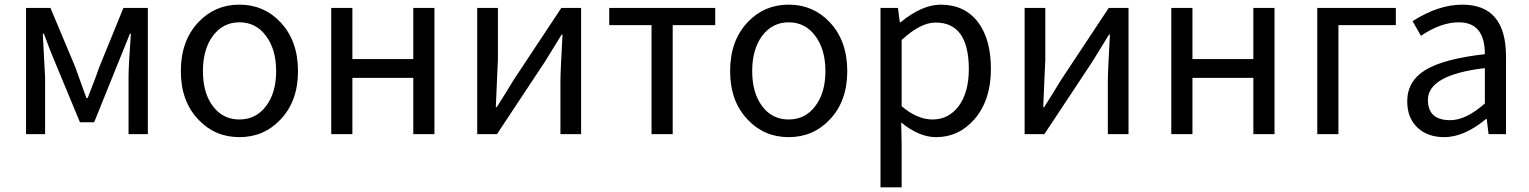

<svg xmlns="http://www.w3.org/2000/svg" viewBox="-20 -577 6580 826"><path d="M92 -543H197L304 -288Q311 -267 328 -221L352 -155H357Q400 -265 407 -288L511 -543H616V0H533V-245Q533 -292 543 -432H539L385 -51H324L219 -304Q192 -367 169 -432H164L174 -245V0H92Z M834 -62Q758 -141 758 -271Q758 -402 834 -482Q905 -557 1010 -557Q1115 -557 1186 -482Q1262 -402 1262 -271Q1262 -141 1186 -62Q1115 13 1010 13Q905 13 834 -62ZM1124 -120Q1168 -177 1168 -271Q1168 -365 1124 -423Q1081 -481 1010 -481Q940 -481 896 -423Q853 -365 853 -271Q853 -177 896 -120Q939 -63 1010 -63Q1081 -63 1124 -120Z M1405 -543H1496V-323H1758V-543H1849V0H1758V-242H1496V0H1405Z M2033 -543H2122V-316Q2122 -326 2113 -116H2117Q2153 -172 2189 -232L2395 -543H2480V0H2391V-227Q2391 -268 2400 -428H2396L2324 -311L2118 0H2033Z M2783 -469H2601V-543H3057V-469H2874V0H2783Z M3197 -62Q3121 -141 3121 -271Q3121 -402 3197 -482Q3268 -557 3373 -557Q3478 -557 3549 -482Q3625 -402 3625 -271Q3625 -141 3549 -62Q3478 13 3373 13Q3268 13 3197 -62ZM3487 -120Q3531 -177 3531 -271Q3531 -365 3487 -423Q3444 -481 3373 -481Q3303 -481 3259 -423Q3216 -365 3216 -271Q3216 -177 3259 -120Q3302 -63 3373 -63Q3444 -63 3487 -120Z M3768 -543H3843L3851 -481H3854Q3947 -557 4027 -557Q4130 -557 4188 -481Q4243 -408 4243 -280Q4243 -146 4172 -64Q4105 13 4007 13Q3934 13 3857 -50L3859 45V229H3768ZM4104 -120Q4148 -180 4148 -279Q4148 -480 4005 -480Q3940 -480 3859 -405V-120Q3926 -63 3992 -63Q4061 -63 4104 -120Z M4388 -543H4477V-316Q4477 -326 4468 -116H4472Q4508 -172 4544 -232L4750 -543H4835V0H4746V-227Q4746 -268 4755 -428H4751L4679 -311L4473 0H4388Z M5019 -543H5110V-323H5372V-543H5463V0H5372V-242H5110V0H5019Z M5647 -543H5985V-469H5738V0H5647Z M6079 -27Q6034 -69 6034 -141Q6034 -229 6114 -277Q6193 -324 6368 -344Q6368 -481 6256 -481Q6179 -481 6093 -423L6057 -486Q6168 -557 6271 -557Q6459 -557 6459 -334V0H6384L6376 -65H6373Q6279 13 6193 13Q6123 13 6079 -27ZM6368 -132V-284Q6123 -255 6123 -147Q6123 -60 6219 -60Q6287 -60 6368 -132Z"/></svg>

Font: KaiGen Gothic CN Regular
Style: Regular
Weight: 400
Designer: Ryoko NISHIZUKA  (kana & ideographs); Paul D. Hunt (Latin, Greek & Cyrillic); Wenlong ZHANG  (bopomofo); Sandoll Communi
Foundry: Adobe Systems Incorporated
Version: Version 1.002.20150501